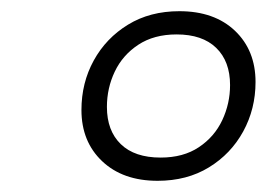

<svg xmlns="http://www.w3.org/2000/svg" viewBox="-20 -702 476 343"><path d="M300.5 -682Q363 -682 399.8 -647Q436.5 -612 436.5 -555.5Q436.5 -507.5 414.5 -467.2Q392.5 -427 353.2 -403Q314 -379 261.5 -379Q199.5 -379 162.5 -414Q125.5 -449 125.5 -505.5Q125.5 -554 147.5 -594Q169.5 -634 208.8 -658Q248 -682 300.5 -682ZM267 -420.5Q307.5 -420.5 335.2 -439Q363 -457.5 377 -487.2Q391 -517 391 -550Q391 -592.5 366.2 -616.5Q341.5 -640.5 295.5 -640.5Q255 -640.5 227 -622Q199 -603.5 185 -574Q171 -544.5 171 -511Q171 -468.5 195.8 -444.5Q220.5 -420.5 267 -420.5Z"/></svg>

Font: Newsreader 24pt SemiBold
Style: Italic
Weight: 600
Italic angle: -17°
Designer: Hugues Gentile
Foundry: Production Type
Version: Version 1.003